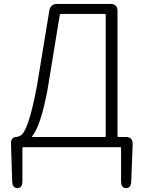

<svg xmlns="http://www.w3.org/2000/svg" viewBox="-20 -749 730 977"><path d="M69 208Q43 209 42 173L36 -16Q35 -52 64 -52Q69 -52 82 -58Q123 -75 166 -301Q169 -318 172 -336L231 -695Q237 -729 271 -729H542Q578 -729 578 -693V-57Q578 -52 583 -52H620Q656 -52 655 -16L648 173Q647 209 621 208Q596 208 596 172V5Q596 0 591 0H99Q94 0 94 5V172Q94 208 69 208ZM144 -56Q141 -52 146 -52H513Q518 -52 518 -57V-673Q518 -678 513 -678H291Q285 -678 284 -672L227 -324Q224 -306 221 -288Q187 -109 144 -56Z"/></svg>

Font: Resource Han Rounded KR Light
Style: Regular
Weight: 300
Designer: Cyano Hao (round all glyphs); Ryoko NISHIZUKA 西塚涼子 (kana, bopomofo & ideographs); Paul D. Hunt (Latin, Greek & Cyrillic)
Foundry: Cyano Hao
Version: 0.990